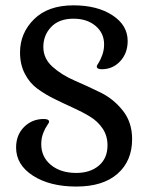

<svg xmlns="http://www.w3.org/2000/svg" viewBox="-20 -683 558 716"><path d="M472.7 -164.1Q472.7 -226.6 438.5 -270Q404.3 -313.5 356 -337.4Q307.6 -361.3 258.8 -382.3Q210 -403.3 175.8 -434.1Q141.6 -464.8 141.6 -507.8Q141.6 -551.8 170.9 -582.5Q200.2 -613.3 253.9 -613.3Q304.7 -613.3 336.4 -586.4Q368.2 -559.6 368.2 -517.6Q368.2 -496.1 361.3 -477.5Q354.5 -459 347.7 -448.7Q340.8 -438.5 340.8 -435.5Q340.8 -424.8 359.4 -424.8Q400.4 -424.8 428.2 -454.6Q456.1 -484.4 456.1 -530.3Q456.1 -588.9 399.4 -626Q342.8 -663.1 253.9 -663.1Q159.2 -663.1 106.9 -611.3Q54.7 -559.6 54.7 -487.3Q54.7 -442.4 72.8 -407.7Q90.8 -373 119.6 -352.1Q148.4 -331.1 183.1 -314Q217.8 -296.9 252.4 -281.2Q287.1 -265.6 315.9 -248Q344.7 -230.5 362.8 -203.6Q380.9 -176.8 380.9 -140.6Q380.9 -92.8 348.6 -65.4Q316.4 -38.1 264.6 -38.1Q206.1 -38.1 169.9 -67.9Q133.8 -97.7 133.8 -145.5Q133.8 -168 141.1 -186.5Q148.4 -205.1 155.8 -215.3Q163.1 -225.6 163.1 -228.5Q163.1 -239.3 143.6 -239.3Q99.6 -239.3 69.8 -209.5Q40 -179.7 40 -132.8Q40 -68.4 103 -27.8Q166 12.7 264.6 12.7Q364.3 12.7 418.5 -35.2Q472.7 -83 472.7 -164.1Z"/></svg>

Font: Kurale
Style: Regular
Weight: 400
Version: 1.0; ttfautohint (v1.3)